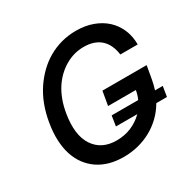

<svg xmlns="http://www.w3.org/2000/svg" viewBox="-164 -902 1077 1076"><g transform="rotate(-30 374.5 -363.5)"><path d="M72.1 -363.3Q90.9 -479.4 147 -563.2Q174 -603.3 207.6 -635.7Q241.1 -668 280.5 -690.5Q320 -713.1 364.7 -725.1Q409.4 -737.2 458.8 -737.2Q518.1 -737.2 566.4 -719.6Q614.7 -702.1 649.1 -670.5Q683.6 -638.8 702.4 -594.8Q721.2 -550.8 721.2 -497.5H608.7Q604.4 -530.2 592.7 -555.9Q581 -581.7 561.6 -599.8Q542.3 -617.9 514.7 -627.5Q487.2 -637.1 451 -637.1Q388.8 -637.1 333.5 -605.5Q305.4 -589.5 280.7 -566.2Q256 -543 236.3 -513Q216.6 -483 202.6 -445.7Q188.6 -408.4 181.1 -364Q159.1 -232.2 207 -160.9Q254.3 -90.2 350.9 -90.2Q403.4 -90.2 446.9 -108.7Q490.4 -127.1 523.8 -160.5H385.7L396 -226.2H567.8Q573.9 -239.7 577.9 -253.4Q582 -267 584.5 -281.6H404.8L420.5 -372.2H706.7L692.1 -289.4Q689.3 -273.1 685.4 -257.3Q681.5 -241.5 676.5 -226.2H726.6L715.9 -160.5H647Q622.9 -119 589.7 -87.2Q556.5 -55.4 516.9 -33.9Q477.3 -12.4 432.5 -1.2Q387.8 9.9 340.2 9.9Q241.8 9.9 175.1 -35.5Q141.7 -58.2 117.7 -90.7Q93.8 -123.2 80.4 -164.6Q67.1 -206 64.8 -255.9Q62.5 -305.8 72.1 -363.3Z"/></g></svg>

Font: Inter P Medium
Style: Italic
Weight: 500
Italic angle: 9.39999°
Designer: Rasmus Andersson
Foundry: rsms
Version: Version 3.018;git-588b23468